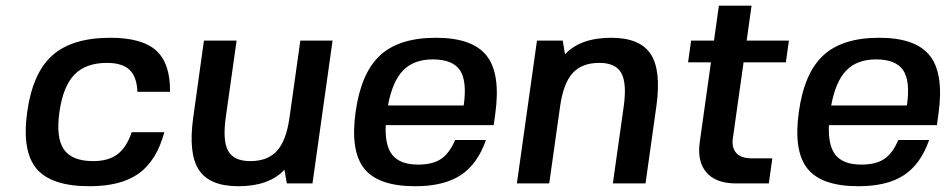

<svg xmlns="http://www.w3.org/2000/svg" viewBox="-20 -642 3311 672"><path d="M440.9 -179.2H555.2Q528.3 -80.1 466.3 -35.2Q404.3 9.8 293.5 9.8Q159.2 9.8 107.7 -51.8Q56.2 -113.3 75.2 -250Q94.2 -386.7 163.3 -448.2Q232.4 -509.8 366.7 -509.8Q477.5 -509.8 526.9 -464.8Q576.2 -419.9 575.2 -320.8H460.9Q459 -373.5 433.3 -397.7Q407.7 -421.9 354.5 -421.9Q280.3 -421.9 240.5 -380.9Q200.7 -339.8 188 -250Q175.3 -160.2 203.6 -119.1Q231.9 -78.1 306.2 -78.1Q359.4 -78.1 391.1 -102.1Q422.9 -126 440.9 -179.2Z M975.6 -47.9Q921.4 9.8 814.5 9.8Q713.9 9.8 676.3 -47.1Q638.7 -104 656.2 -230L693.8 -500H808.1L770 -230Q758.8 -148.9 778.8 -113.5Q798.8 -78.1 856 -78.1Q917 -78.1 949.5 -114Q981.9 -149.9 993.2 -230L1031.2 -500H1144L1073.7 0H983.9Z M1708 -204.1H1330.1Q1326.7 -131.8 1353.8 -98.9Q1380.9 -65.9 1443.8 -65.9Q1494.1 -65.9 1523.7 -85.7Q1553.2 -105.5 1572.8 -151.9H1680.7Q1651.4 -67.4 1592.3 -28.8Q1533.2 9.8 1433.1 9.8Q1304.2 9.8 1254.9 -51.8Q1205.6 -113.3 1224.6 -250Q1243.7 -386.7 1310.3 -448.2Q1377 -509.8 1505.9 -509.8Q1634.3 -509.8 1683.6 -446.5Q1732.9 -383.3 1713.4 -243.2ZM1494.6 -434.1Q1428.7 -434.1 1391.1 -395.8Q1353.5 -357.4 1337.9 -272.9H1603Q1615.2 -358.9 1589.6 -396.5Q1564 -434.1 1494.6 -434.1Z M1957.5 -452.1Q2011.7 -509.8 2119.1 -509.8Q2219.7 -509.8 2257.3 -452.9Q2294.9 -396 2277.3 -270L2239.3 0H2125L2163.1 -270Q2174.3 -351.1 2154.5 -386.5Q2134.8 -421.9 2077.6 -421.9Q2016.6 -421.9 1984.1 -386Q1951.7 -350.1 1940.4 -270L1902.3 0H1789.1L1859.4 -500H1949.7Z M2544.9 -157.2Q2540.5 -125.5 2556.9 -106.7Q2573.2 -87.9 2610.4 -87.9H2683.1L2670.9 0H2556.6Q2485.4 0 2452.4 -38.6Q2419.4 -77.1 2429.2 -145L2468.3 -423.8H2388.2L2398.9 -500H2479L2496.1 -622.1H2610.4L2593.3 -500H2741.2L2730.5 -423.8H2582.5Z M3259.3 -204.1H2881.3Q2877.9 -131.8 2905 -98.9Q2932.1 -65.9 2995.1 -65.9Q3045.4 -65.9 3075 -85.7Q3104.5 -105.5 3124 -151.9H3231.9Q3202.6 -67.4 3143.6 -28.8Q3084.5 9.8 2984.4 9.8Q2855.5 9.8 2806.2 -51.8Q2756.8 -113.3 2775.9 -250Q2794.9 -386.7 2861.6 -448.2Q2928.2 -509.8 3057.1 -509.8Q3185.5 -509.8 3234.9 -446.5Q3284.2 -383.3 3264.6 -243.2ZM3045.9 -434.1Q2980 -434.1 2942.4 -395.8Q2904.8 -357.4 2889.2 -272.9H3154.3Q3166.5 -358.9 3140.9 -396.5Q3115.2 -434.1 3045.9 -434.1Z"/></svg>

Font: Fivo Sans Med
Style: Regular
Weight: 450
Designer: Alexander Slobzheninov
Foundry: Alexander Slobzheninov
Version: 1.0